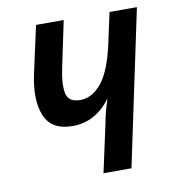

<svg xmlns="http://www.w3.org/2000/svg" viewBox="-67 -598 589 656"><g transform="rotate(-10 228.0 -269.5)"><path d="M240 0 277 -170Q280 -188 285.5 -208.5Q291 -229 297 -246H295Q272 -214 238.5 -195.5Q205 -177 165 -177Q92 -177 69 -231.5Q46 -286 65 -375L101 -539H197L164 -382Q152 -329 157.5 -294.5Q163 -260 206 -260Q247 -260 280 -300.5Q313 -341 333 -433L356 -539H451L337 0Z"/></g></svg>

Font: Noto Sans Condensed Medium
Style: Italic
Weight: 500
Width: 3
Italic angle: -12°
Designer: Monotype Design Team
Foundry: Monotype Imaging Inc.
Version: Version 2.013; ttfautohint (v1.8.4.7-5d5b)